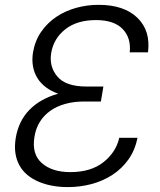

<svg xmlns="http://www.w3.org/2000/svg" viewBox="-20 -757 654 787"><path d="M44.4 -190.7Q56.1 -261.4 100.9 -307Q145.6 -352.6 218.4 -372.9Q189.6 -383.2 168 -399.5Q146.3 -415.8 133 -437.5Q119.7 -459.2 115.1 -485.6Q110.4 -512.1 115.4 -543Q123.9 -591.3 149.5 -627.7Q175.1 -664.1 211.6 -688.4Q248.2 -712.7 292.8 -725Q337.4 -737.2 383.9 -737.2Q488.3 -737.2 543 -684.3Q598 -631 586.6 -542.6H511.7Q518.1 -600.9 483 -637.8Q447.8 -674.7 373.6 -674.7Q295.8 -674.7 248.2 -637.4Q199.9 -599.4 190 -540.5Q180.4 -484.4 215.2 -443.2Q249.6 -402.3 334.9 -402.3H403.8L393.5 -340.9H324.9Q282.3 -340.9 247.3 -331.1Q212.4 -321.4 186.1 -302.7Q159.8 -284.1 143.1 -257.1Q126.4 -230.1 121.1 -195.3Q109.7 -125 151.6 -88.4Q193.9 -51.5 268.1 -51.5Q352.6 -51.5 404.1 -92.3Q455.6 -133.2 468.8 -192.1H543.7Q533.4 -141 506.2 -103Q479 -65 440.3 -40Q401.6 -14.9 354.8 -2.5Q307.9 9.9 258.2 9.9Q190 9.9 137.8 -12.4Q111.5 -23.8 91.6 -40.5Q71.7 -57.2 59.5 -79.5Q47.2 -101.9 43.1 -129.6Q39.1 -157.3 44.4 -190.7Z"/></svg>

Font: Inter P Light
Style: Italic
Weight: 300
Italic angle: 9.39999°
Designer: Rasmus Andersson
Foundry: rsms
Version: Version 3.018;git-588b23468